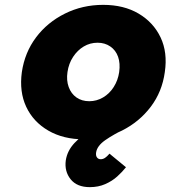

<svg xmlns="http://www.w3.org/2000/svg" viewBox="-20 -564 702 791"><path d="M350 207Q297 207 271 174.5Q245 142 251 97Q257 57 287 25Q317 -7 367.5 -36Q418 -65 486 -95L506 -39Q447 -10 413.5 13.5Q380 37 376 64Q374 77 379.5 84.5Q385 92 395 92Q404 92 412.5 86.5Q421 81 431 69L499 125Q484 144 463 163Q442 182 413.5 194.5Q385 207 350 207ZM326 10Q241 10 179 -26Q117 -62 88 -124Q59 -186 70 -267Q82 -348 128.5 -410Q175 -472 247.5 -508Q320 -544 405 -544Q490 -544 551 -508Q612 -472 641.5 -410Q671 -348 659 -267Q648 -186 601 -124Q554 -62 482.5 -26Q411 10 326 10ZM348 -147Q378 -147 404.5 -162.5Q431 -178 448.5 -205.5Q466 -233 471 -267Q476 -303 466.5 -330Q457 -357 434.5 -372.5Q412 -388 382 -388Q351 -388 325 -372.5Q299 -357 281 -329.5Q263 -302 258 -267Q253 -233 263 -205.5Q273 -178 295 -162.5Q317 -147 348 -147Z"/></svg>

Font: Lexend ExtBd
Style: Italic
Weight: 800
Italic angle: -8.13011°
Designer: Bonnie Shaver-Troup, Thomas Jockin
Foundry: Lexend
Version: Version 1.007